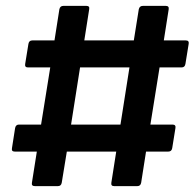

<svg xmlns="http://www.w3.org/2000/svg" viewBox="-20 -633 662 653"><path d="M98.6 0Q86.3 0 88.6 -11.7L105.3 -117.5H30Q18.3 -117.5 20.7 -129.2L31.4 -197.6Q33.7 -209.3 44.4 -209.3H119.7L150.9 -403.7H75Q63.6 -403.7 65.6 -415.4L76.7 -483.8Q78.7 -495.5 89.7 -495.5H165.3L181.9 -601.3Q184.3 -613 195.6 -613H274Q285.7 -613 283.3 -601.3L266.7 -495.5H435.1L452 -601.3Q454.4 -613 466.1 -613H544Q549.7 -613 552.2 -610Q554.7 -607 553.7 -601.3L537.1 -495.5H612Q623.7 -495.5 621.7 -483.8L610.6 -415.4Q608.6 -403.7 597.6 -403.7H522.7L491.5 -209.3H567Q572.7 -209.3 575.2 -206.3Q577.7 -203.3 576.7 -197.6L565.7 -129.2Q563.7 -117.5 552.6 -117.5H476.7L460.1 -11.7Q458.1 0 447 0H368.1Q356.7 0 358.7 -11.7L375.3 -117.5H207.3L190 -11.7Q188 0 177 0ZM221.7 -209.3H389.7L420.3 -403.7H252.3Z"/></svg>

Font: Sofia Sans Hairline
Style: Italic
Weight: 1
Italic angle: -9°
Designer: Botio Nikoltchev, Ani Petrova
Foundry: lettersoup
Version: Version 4.102